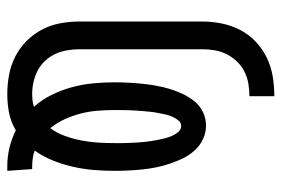

<svg xmlns="http://www.w3.org/2000/svg" viewBox="-146 -638 791 540"><g transform="rotate(90 250.0 -367.5)"><path d="M447 8Q421 8 395.5 2Q370 -4 346 -16Q323 -2 297 3Q271 8 244 8Q217 8 190 3Q163 -2 138.5 -14.5Q114 -27 94.5 -46.5Q75 -66 62.5 -90Q50 -114 45 -141Q40 -168 40 -195V-540Q40 -568 45.5 -595Q51 -622 63.5 -646.5Q76 -671 96.5 -690.5Q117 -710 142 -722Q167 -734 194.5 -738.5Q222 -743 250 -743V-673Q232 -673 214.5 -670Q197 -667 181 -659Q165 -651 152.5 -638Q140 -625 132 -609Q124 -593 121 -575.5Q118 -558 118 -540V-195Q118 -178 121 -160.5Q124 -143 131 -127.5Q138 -112 150 -99Q162 -86 177 -78Q192 -70 209 -66Q226 -62 243 -62Q253 -62 262 -63Q271 -64 280 -67Q260 -89 246.5 -116.5Q233 -144 225 -173Q217 -202 214 -232.5Q211 -263 211 -293Q211 -313 212 -332.5Q213 -352 215 -371.5Q217 -391 220.5 -410.5Q224 -430 229.5 -448.5Q235 -467 243.5 -485Q252 -503 264.5 -518.5Q277 -534 295 -542.5Q313 -551 333 -551Q352 -551 370.5 -542.5Q389 -534 402.5 -519Q416 -504 424.5 -486.5Q433 -469 439.5 -450Q446 -431 450 -411.5Q454 -392 456 -372.5Q458 -353 459 -333Q460 -313 460 -293Q460 -264 457.5 -234.5Q455 -205 448.5 -176.5Q442 -148 431 -120.5Q420 -93 403 -69Q414 -65 425.5 -63.5Q437 -62 448 -62H455L460 8ZM340 -113Q354 -132 362 -154.5Q370 -177 374.5 -200Q379 -223 380.5 -246.5Q382 -270 382 -293Q382 -303 382 -313.5Q382 -324 381.5 -334Q381 -344 380.5 -354.5Q380 -365 379 -375Q378 -385 376.5 -395Q375 -405 373 -415Q371 -425 368.5 -435Q366 -445 362 -454.5Q358 -464 351 -472.5Q344 -481 334 -481Q324 -481 317.5 -472.5Q311 -464 307 -454.5Q303 -445 301 -435Q299 -425 297 -415Q295 -405 294 -395Q293 -385 292 -374.5Q291 -364 290.5 -354Q290 -344 289.5 -334Q289 -324 289 -313.5Q289 -303 289 -293Q289 -269 291 -245Q293 -221 299 -198Q305 -175 315 -153Q325 -131 340 -113Z"/></g></svg>

Font: Iosevka Curly Slab
Style: Regular
Weight: 400
Monospace: yes
Designer: Belleve Invis
Foundry: Belleve Invis
Version: Version 22.1.2; ttfautohint (v1.8.4)